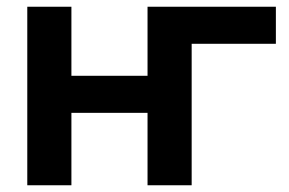

<svg xmlns="http://www.w3.org/2000/svg" viewBox="-20 -550 859 570"><path d="M418 0V-215H192V0H61V-530H192V-325H418V-530H799V-420H549V0Z"/></svg>

Font: Golos Text SemiBold
Style: Regular
Weight: 600
Designer: A.Korolkova, Vitaly Kuzmin
Foundry: ParaType Ltd
Version: Version 2.004